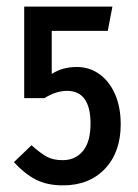

<svg xmlns="http://www.w3.org/2000/svg" viewBox="-20 -547 415 579"><path d="M305 -454H136V-324Q168 -345 212 -345Q249 -345 279 -324Q309 -303 326.5 -264Q344 -225 344 -172Q344 -88 296.5 -38Q249 12 170 12Q122 12 88 -5.5Q54 -23 22 -58L75 -109Q103 -84 122 -74Q141 -64 169 -64Q207 -64 230 -91.5Q253 -119 253 -174Q253 -273 182 -273Q149 -273 114 -251H53V-527H319Z"/></svg>

Font: Fira Sans Compressed
Style: Regular
Weight: 400
Width: 1
Designer: bBox Type GmbH & Carrois Corporate GbR & Edenspiekermann AG
Foundry: bBox Type GmbH & Carrois Corporate GbR & Edenspiekermann AG
Version: Version 4.301